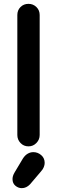

<svg xmlns="http://www.w3.org/2000/svg" viewBox="-20 -750 296 997"><path d="M128 10Q103 10 86.5 -7.5Q70 -25 70 -49V-672Q70 -697 86.5 -713.5Q103 -730 128 -730Q152 -730 169 -713.5Q186 -697 186 -672V-49Q186 -25 169 -7.5Q152 10 128 10ZM93 227Q75 227 60 214.5Q45 202 45 180Q45 172 47.5 163.5Q50 155 56 145L99 73Q110 56 124 48Q138 40 153 40Q176 40 194 55.5Q212 71 212 96Q212 106 207.5 117.5Q203 129 193 140L136 207Q117 227 93 227Z"/></svg>

Font: National Park SemiBold
Style: Regular
Weight: 600
Designer: Andrea Herstowski, Ben Hoepner
Version: Version 1.009